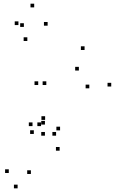

<svg xmlns="http://www.w3.org/2000/svg" viewBox="-20 -795 660 1040"><path d="M582.5 -326.4V-346.4H562.5V-326.4ZM438.1 -524.2V-544.2H418.1V-524.2ZM230.9 -334.5V-354.5H210.9V-334.5ZM187 -334.5V-354.5H167V-334.5ZM156.1 -111.9V-131.9H136.1V-111.9ZM202.4 -111.9V-131.9H182.4V-111.9ZM407.2 -412.9V-432.9H387.2V-412.9ZM463.8 -316.6V-336.6H443.8V-316.6ZM305.4 -88.8V-108.8H285.4V-88.8ZM223.4 -120.2V-140.2H203.4V-120.2ZM223.4 -60.1V-80.1H203.4V-60.1ZM283.8 -60.1V-80.1H263.8V-60.1ZM224.4 -145.5V-165.5H204.4V-145.5ZM163.2 -69.4V-89.4H143.2V-69.4ZM303 21.2V1.2H283V21.2ZM147.3 147.4V127.4H127.3V147.4ZM238 -655.9V-675.9H218V-655.9ZM165.2 -755V-775H145.2V-755ZM79.8 -659.2V-679.2H59.8V-659.2ZM128.1 -573V-593H108.1V-573ZM109.3 -649.2V-669.2H89.3V-649.2ZM27.6 142.1V122.1H7.6V142.1ZM75.4 225.2V205.2H55.4V225.2Z"/></svg>

Font: Monaspace Radon Dots Var
Style: Regular
Weight: 400
Designer: Riley Cran and the Lettermatic Team
Version: Version 1.100 (Monaspace Radon Dots)